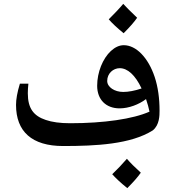

<svg xmlns="http://www.w3.org/2000/svg" viewBox="-20 -896 888 994"><path d="M620 -724C650 -754 674 -781 690 -804C656 -836 633 -860 618 -876C598 -852 573 -826 543 -796C561 -775 587 -751 620 -724ZM307 -140C477 -140 657 -149 771 -221C806 -249 806 -299 806 -323C806 -387 798 -445 781 -497C747 -599 684 -662 621 -662C598 -662 576 -652 554 -632C512 -593 483 -522 483 -452C483 -380 529 -335 599 -335C647 -335 699 -355 736 -383C744 -359 750 -338 754 -318C669 -280 517 -258 343 -258C291 -258 249 -264 217 -275C154 -296 124 -335 124 -413C124 -428 125 -445 127 -463H83C69 -417 63 -381 63 -353C63 -215 145 -140 307 -140ZM618 -420C573 -420 535 -445 535 -477C535 -516 566 -543 600 -543C640 -543 680 -508 713 -438C677 -426 645 -420 618 -420ZM639 78C670 47 694 20 709 -2C678 -30 654 -54 637 -74C613 -46 588 -20 561 6C578 25 603 49 639 78Z"/></svg>

Font: Noto Naskh Arabic UI
Style: Bold
Weight: 700
Designer: Monotype Design Team, David Williams, Mohamad Dakak and Nizar Qandah
Foundry: Monotype Imaging Inc.
Version: Version 2.016